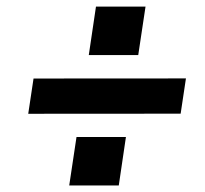

<svg xmlns="http://www.w3.org/2000/svg" viewBox="-20 -654 618 580"><path d="M65.3 -310.3 81.3 -416.8 541.7 -417.1 525.7 -310.6ZM189.1 -93.7 211.1 -240.1H360.4L338.8 -93.7ZM248.2 -487.6 269.9 -634H419.6L397.6 -487.6Z"/></svg>

Font: Public Sans Thin
Style: Italic
Weight: 100
Italic angle: -8°
Designer: The Public Sans project authors (U.S. Web Design System). Libre Franklin designed by Pablo Impallari and Rodrigo Fuenzal
Version: Version 2.000